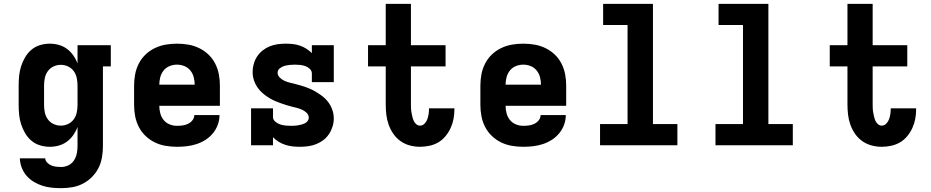

<svg xmlns="http://www.w3.org/2000/svg" viewBox="-20 -755 4840 998"><path d="M298 223Q273 223 248.5 220.5Q224 218 200.5 210.5Q177 203 155.5 190Q134 177 118 158.5Q102 140 93 116.5Q84 93 83 68H215Q216 81 225.5 90.5Q235 100 247 105Q259 110 272 111.5Q285 113 298 113Q317 113 335 104.5Q353 96 364 79.5Q375 63 379 43.5Q383 24 383 5V-95Q375 -73 361 -53Q347 -33 328 -19Q309 -5 286 1.5Q263 8 239 8Q213 8 188 0.5Q163 -7 143.5 -23.5Q124 -40 111 -62Q98 -84 90 -108.5Q82 -133 79.5 -158.5Q77 -184 77 -210V-310Q77 -336 79.5 -361.5Q82 -387 90 -411.5Q98 -436 111 -458Q124 -480 143.5 -496.5Q163 -513 188 -520.5Q213 -528 239 -528Q263 -528 286 -521.5Q309 -515 328 -501Q347 -487 361 -467Q375 -447 383 -425V-520H556V-410H515V5Q515 34 510 63Q505 92 492 118Q479 144 458 165Q437 186 411 199.5Q385 213 356 218Q327 223 298 223ZM296 -102Q316 -102 334 -110.5Q352 -119 363.5 -135Q375 -151 379 -170.5Q383 -190 383 -210V-310Q383 -330 379 -349.5Q375 -369 363.5 -385Q352 -401 334 -409.5Q316 -418 296 -418Q276 -418 258 -409.5Q240 -401 228.5 -385Q217 -369 213 -349.5Q209 -330 209 -310V-210Q209 -190 213 -170.5Q217 -151 228.5 -135Q240 -119 258 -110.5Q276 -102 296 -102Z M900 8Q870 8 840.5 3Q811 -2 784.5 -15Q758 -28 736.5 -48.5Q715 -69 701.5 -95.5Q688 -122 682.5 -151Q677 -180 677 -210V-310Q677 -340 682.5 -369Q688 -398 701.5 -424.5Q715 -451 736.5 -471.5Q758 -492 785 -505Q812 -518 841 -523Q870 -528 900 -528Q930 -528 959 -523Q988 -518 1015 -505Q1042 -492 1063.5 -471.5Q1085 -451 1098.5 -424.5Q1112 -398 1117.5 -369Q1123 -340 1123 -310V-205H808Q808 -186 813 -166.5Q818 -147 830.5 -131.5Q843 -116 861.5 -108.5Q880 -101 900 -101Q915 -101 929.5 -103Q944 -105 957.5 -111.5Q971 -118 980.5 -130Q990 -142 990 -157H1121Q1121 -131 1112 -106.5Q1103 -82 1086.5 -62Q1070 -42 1048 -28Q1026 -14 1001.5 -6Q977 2 951.5 5Q926 8 900 8ZM808 -315H992Q992 -334 987 -353.5Q982 -373 969.5 -388.5Q957 -404 938.5 -411.5Q920 -419 900 -419Q880 -419 861.5 -411.5Q843 -404 830.5 -388.5Q818 -373 813 -353.5Q808 -334 808 -315Z M1539 8Q1520 8 1501 6Q1482 4 1463.5 -2Q1445 -8 1428.5 -18Q1412 -28 1399 -42V0H1285V-192H1399V-147Q1399 -133 1410.5 -123Q1422 -113 1435.5 -108.5Q1449 -104 1463.5 -102.5Q1478 -101 1492 -101Q1501 -101 1510.5 -101.5Q1520 -102 1529 -103.5Q1538 -105 1547 -107.5Q1556 -110 1564.5 -114Q1573 -118 1579 -126Q1585 -134 1585 -143Q1585 -158 1574 -168.5Q1563 -179 1549.5 -185Q1536 -191 1522 -194.5Q1508 -198 1494 -201.5Q1480 -205 1466 -209.5Q1452 -214 1438 -219Q1424 -224 1411 -229.5Q1398 -235 1385 -242.5Q1372 -250 1360.5 -258.5Q1349 -267 1338.5 -277Q1328 -287 1319.5 -299Q1311 -311 1305 -324.5Q1299 -338 1296 -352Q1293 -366 1293 -381Q1293 -402 1299 -423Q1305 -444 1316.5 -461.5Q1328 -479 1345 -492.5Q1362 -506 1381.5 -514Q1401 -522 1422.5 -525Q1444 -528 1465 -528Q1484 -528 1502.5 -526Q1521 -524 1538.5 -518Q1556 -512 1572 -502Q1588 -492 1601 -479V-520H1715V-328H1601V-373Q1601 -387 1590.5 -397Q1580 -407 1567 -411.5Q1554 -416 1540 -417.5Q1526 -419 1512 -419Q1499 -419 1485.5 -417.5Q1472 -416 1459 -412.5Q1446 -409 1434.5 -400Q1423 -391 1423 -377Q1423 -363 1434 -352Q1445 -341 1458.5 -335Q1472 -329 1486 -325.5Q1500 -322 1514 -318.5Q1528 -315 1542 -311Q1556 -307 1570 -302Q1584 -297 1597 -291Q1610 -285 1622.5 -277.5Q1635 -270 1647 -261.5Q1659 -253 1669.5 -243Q1680 -233 1688.5 -221Q1697 -209 1703 -195.5Q1709 -182 1712 -168Q1715 -154 1715 -139Q1715 -118 1708.5 -97Q1702 -76 1690 -58Q1678 -40 1661 -27Q1644 -14 1624 -6Q1604 2 1582.5 5Q1561 8 1539 8Z M2163 8Q2136 8 2110 1Q2084 -6 2062 -21.5Q2040 -37 2024.5 -59.5Q2009 -82 2000 -107.5Q1991 -133 1988 -159.5Q1985 -186 1985 -213V-410H1893V-520H1985V-735H2116V-520H2296V-410H2116V-213Q2116 -202 2116.5 -191Q2117 -180 2119 -169.5Q2121 -159 2123.5 -148Q2126 -137 2130.5 -127Q2135 -117 2143.5 -109.5Q2152 -102 2163 -102Q2177 -102 2187 -112.5Q2197 -123 2201.5 -136Q2206 -149 2208 -162.5Q2210 -176 2210 -190V-192H2342V-187Q2342 -162 2337.5 -137.5Q2333 -113 2322.5 -90Q2312 -67 2296 -47.5Q2280 -28 2259 -15.5Q2238 -3 2213 2.5Q2188 8 2163 8Z M2700 8Q2670 8 2640.5 3Q2611 -2 2584.5 -15Q2558 -28 2536.5 -48.5Q2515 -69 2501.5 -95.5Q2488 -122 2482.5 -151Q2477 -180 2477 -210V-310Q2477 -340 2482.5 -369Q2488 -398 2501.5 -424.5Q2515 -451 2536.5 -471.5Q2558 -492 2585 -505Q2612 -518 2641 -523Q2670 -528 2700 -528Q2730 -528 2759 -523Q2788 -518 2815 -505Q2842 -492 2863.5 -471.5Q2885 -451 2898.5 -424.5Q2912 -398 2917.5 -369Q2923 -340 2923 -310V-205H2608Q2608 -186 2613 -166.5Q2618 -147 2630.5 -131.5Q2643 -116 2661.5 -108.5Q2680 -101 2700 -101Q2715 -101 2729.5 -103Q2744 -105 2757.5 -111.5Q2771 -118 2780.5 -130Q2790 -142 2790 -157H2921Q2921 -131 2912 -106.5Q2903 -82 2886.5 -62Q2870 -42 2848 -28Q2826 -14 2801.5 -6Q2777 2 2751.5 5Q2726 8 2700 8ZM2608 -315H2792Q2792 -334 2787 -353.5Q2782 -373 2769.5 -388.5Q2757 -404 2738.5 -411.5Q2720 -419 2700 -419Q2680 -419 2661.5 -411.5Q2643 -404 2630.5 -388.5Q2618 -373 2613 -353.5Q2608 -334 2608 -315Z M3099 0V-110H3242V-625H3115V-735H3374V-110H3501V0Z M3699 0V-110H3842V-625H3715V-735H3974V-110H4101V0Z M4563 8Q4536 8 4510 1Q4484 -6 4462 -21.5Q4440 -37 4424.5 -59.5Q4409 -82 4400 -107.5Q4391 -133 4388 -159.5Q4385 -186 4385 -213V-410H4293V-520H4385V-735H4516V-520H4696V-410H4516V-213Q4516 -202 4516.5 -191Q4517 -180 4519 -169.5Q4521 -159 4523.5 -148Q4526 -137 4530.5 -127Q4535 -117 4543.5 -109.5Q4552 -102 4563 -102Q4577 -102 4587 -112.5Q4597 -123 4601.5 -136Q4606 -149 4608 -162.5Q4610 -176 4610 -190V-192H4742V-187Q4742 -162 4737.5 -137.5Q4733 -113 4722.5 -90Q4712 -67 4696 -47.5Q4680 -28 4659 -15.5Q4638 -3 4613 2.5Q4588 8 4563 8Z"/></svg>

Font: Iosevka HT Extrabold Extended
Style: Regular
Weight: 800
Width: 7
Monospace: yes
Designer: Belleve Invis
Foundry: Belleve Invis
Version: Version 32.3.0; ttfautohint (v1.8.4)